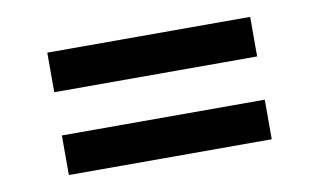

<svg xmlns="http://www.w3.org/2000/svg" viewBox="-42 -436 676 411"><g transform="rotate(-10 296.0 -230.0)"><path d="M79 -277V-363H520V-277ZM79 -97V-183H520V-97Z"/></g></svg>

Font: Ysabeau Infant
Style: Bold Italic
Weight: 700
Italic angle: -12°
Designer: Christian Thalmann (Catharsis Fonts)
Version: Version 2.001;gftools[0.9.30]; featfreeze: ss01,ss02,lnum